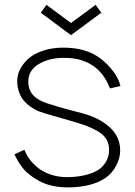

<svg xmlns="http://www.w3.org/2000/svg" viewBox="-20 -780 572 814"><path d="M177 -759.5 281 -682.5 385.5 -759.5 409.5 -726 281 -631 153 -726ZM446 -405Q422 -469.5 373.2 -502Q324.5 -534.5 257.5 -534.5Q193 -536.5 146 -509.5Q100 -482.5 100 -435.5Q100 -414.5 106.5 -398.8Q113 -383 126 -371Q139 -359 159.2 -350Q179.5 -341 207.5 -333.5Q223.5 -328 253.5 -319.8Q283.5 -311.5 328 -300Q399.5 -281.5 444.5 -241Q489.5 -201 489.5 -141.5Q489.5 -108.5 471 -75Q453.5 -42 423 -23Q365 14.5 265.5 14.5Q220 14.5 180.8 2Q141.5 -10.5 104 -40.5Q85.5 -54.5 68 -79Q59.5 -91 53 -102.8Q46.5 -114.5 41.5 -126L83.5 -145Q92.5 -122.5 104.5 -106Q116.5 -89.5 135.5 -73Q159.5 -52 193.2 -40.5Q227 -29 263.5 -29Q283 -29 302 -31Q321 -33 338.5 -37Q356 -41 371.2 -47Q386.5 -53 398 -60.5Q419 -75 430.8 -97Q442.5 -119 442.5 -145Q442.5 -189.5 408 -214.5Q391 -227 366.8 -238Q342.5 -249 310.5 -258.5Q299.5 -262 273.8 -269.5Q248 -277 207.5 -288.5Q186.5 -294 170.8 -299.2Q155 -304.5 143.5 -308.5Q122 -317 98 -336.5Q75 -355 64 -381Q53 -407 53 -435.5Q53 -473.5 77.5 -506Q102 -539.5 139.5 -556Q187.5 -578 249 -578Q322 -578 376 -551Q415.5 -530 448.5 -492Q481.5 -453.5 490.5 -415.5Z"/></svg>

Font: Russisch Sans ExtraLight
Style: Regular
Weight: 200
Width: 4
Designer: Michael Sharanda (font) & Cristiano Sobral (main changes)
Foundry: Michael Sharanda
Version: Version 2.00;September 8, 2020;FontCreator 13.0.0.2681 64-bi